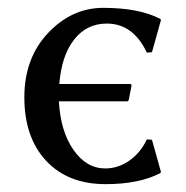

<svg xmlns="http://www.w3.org/2000/svg" viewBox="-20 -459 474 489"><path d="M130 -201Q134 -125 167 -77.5Q200 -30 248 -30Q281 -30 309.5 -50Q338 -70 354 -104L367 -103L390 -21L388 -18Q334 10 249 10Q153 10 97.5 -49.5Q42 -109 42 -211Q42 -311 102.5 -375Q163 -439 243 -439Q334 -439 388 -411L390 -408L367 -326L354 -325Q319 -399 252 -399Q201 -399 169 -358.5Q137 -318 131 -245H311Q315 -245 315 -241L308 -205Q307 -201 304 -201Z"/></svg>

Font: Libertinus Sans
Style: Regular
Weight: 400
Designer: Philipp H. Poll
Foundry: Khaled Hosny
Version: Version 6.1